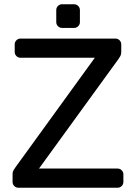

<svg xmlns="http://www.w3.org/2000/svg" viewBox="-20 -881 638 901"><path d="M39 0ZM532 -90Q543 -90 551 -82Q559 -74 559 -63V-27Q559 -16 551 -8Q543 0 532 0H66Q55 0 47 -8Q39 -16 39 -27V-63Q39 -76 45 -84.5Q51 -93 54 -98L425 -610H76Q65 -610 57 -618Q49 -626 49 -637V-673Q49 -684 57 -692Q65 -700 76 -700H522Q533 -700 541 -692Q549 -684 549 -673V-637Q549 -626 545 -618.5Q541 -611 536 -604L163 -90ZM355 -777Q355 -766 347 -758Q339 -750 328 -750H271Q260 -750 252 -758Q244 -766 244 -777V-834Q244 -845 252 -853Q260 -861 271 -861H328Q339 -861 347 -853Q355 -845 355 -834Z"/></svg>

Font: Rubik
Style: Regular
Weight: 400
Designer: Hubert & Fischer
Foundry: Hubert & Fischer
Version: Version 1.002; ttfautohint (v1.6)